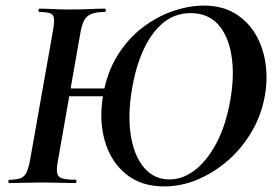

<svg xmlns="http://www.w3.org/2000/svg" viewBox="-20 -656 986 688"><path d="M186 -311 191 -339H401L396 -311ZM88 -84 170 -547Q178 -591 169 -602Q160 -613 122 -613Q118 -613 118 -619Q118 -625 122 -625Q143 -625 170.5 -623.5Q198 -622 227 -622Q269 -622 300 -623.5Q331 -625 356 -625Q359 -625 359 -619Q359 -613 356 -613Q325 -613 307.5 -606Q290 -599 281.5 -583Q273 -567 268 -538L187 -77Q182 -49 185 -35Q188 -21 203.5 -16.5Q219 -12 250 -12Q254 -12 254 -6Q254 0 250 0Q223 0 192.5 -1Q162 -2 122 -2Q93 -2 63.5 -1Q34 0 14 0Q10 0 10 -6Q10 -12 14 -12Q41 -12 55 -18Q69 -24 76 -40Q83 -56 88 -84ZM568 12Q485 12 430.5 -33Q376 -78 355 -153Q334 -228 350 -318Q364 -398 401.5 -458Q439 -518 491 -557.5Q543 -597 600.5 -616.5Q658 -636 710 -636Q774 -636 820 -609Q866 -582 894 -536Q922 -490 931 -432Q940 -374 929 -313Q917 -244 882.5 -185Q848 -126 798 -82Q748 -38 689 -13Q630 12 568 12ZM587 -13Q635 -13 678.5 -46.5Q722 -80 755.5 -143Q789 -206 805 -296Q821 -386 809.5 -457Q798 -528 761.5 -568.5Q725 -609 663 -609Q584 -609 530 -538Q476 -467 454 -343Q437 -247 448.5 -172.5Q460 -98 496 -55.5Q532 -13 587 -13Z"/></svg>

Font: Cormorant Light
Style: Italic
Weight: 300
Italic angle: -10°
Designer: Christian Thalmann (Catharsis Fonts)
Foundry: Catharsis Fonts
Version: Version 4.000